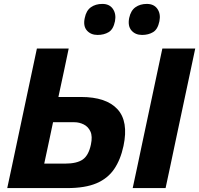

<svg xmlns="http://www.w3.org/2000/svg" viewBox="-20 -961 1018 981"><path d="M323.5 0H17Q29.5 -57.5 40.8 -111Q52 -164.5 66.5 -232.5L117.5 -473Q132.5 -542.5 144.2 -598.5Q156 -654.5 168.5 -713H331Q318.5 -653 306.8 -597.8Q295 -542.5 280 -473L278.5 -465.5H394Q522.5 -465.5 580 -403.2Q637.5 -341 611 -215.5Q596 -145 563.2 -97Q530.5 -49 472.8 -24.5Q415 0 323.5 0ZM206 -125H311.5Q373 -125 403 -146.2Q433 -167.5 444.5 -222.5Q453.5 -264.5 442 -289.2Q430.5 -314 407.8 -325.2Q385 -336.5 360 -336.5H251L235 -260.5Q227 -222.5 220 -190.2Q213 -158 206 -125ZM658 0Q670.5 -57.5 681.8 -111Q693 -164.5 707.5 -233L758.5 -473Q773.5 -543.5 785.2 -598.8Q797 -654 809.5 -713H977.5Q965 -654 953.2 -598.2Q941.5 -542.5 926.5 -473L875.5 -233Q861 -164.5 849.8 -111Q838.5 -57.5 826 0ZM706 -782.5Q671.5 -782.5 651.8 -805.2Q632 -828 640 -869Q648 -907 672 -924Q696 -941 730 -941Q767 -941 784.5 -915.2Q802 -889.5 794.5 -852.5Q786 -811 762.2 -796.8Q738.5 -782.5 706 -782.5ZM478.5 -782.5Q444 -782.5 424 -805.2Q404 -828 413 -869Q420.5 -907 444.5 -924Q468.5 -941 503 -941Q539.5 -941 557 -915.2Q574.5 -889.5 567.5 -852.5Q559 -811 535.2 -796.8Q511.5 -782.5 478.5 -782.5Z"/></svg>

Font: Commissioner
Style: Bold Italic
Weight: 700
Italic angle: -12°
Designer: Kostas Bartsokas
Foundry: Kostas Bartsokas
Version: Version 1.000; ttfautohint (v1.8.3)